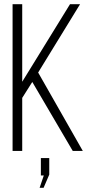

<svg xmlns="http://www.w3.org/2000/svg" viewBox="-20 -720 444 916"><path d="M327 0 134 -329 86 -253V0H40V-700H86V-330L314 -700H362L162 -374L375 0ZM169 176 189 117H175V34H215V113L188 176Z"/></svg>

Font: Bebas Neue Book
Style: Regular
Weight: 400
Designer: Ryoichi Tsunekawa
Foundry: Ryoichi Tsunekawa
Version: Version 001.003